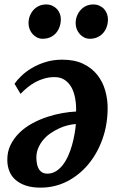

<svg xmlns="http://www.w3.org/2000/svg" viewBox="-20 -840 545 871"><path d="M387.2 -664.1Q374 -664.1 362.3 -669.9Q350.6 -675.8 341.8 -685.5Q333 -695.3 328.1 -708Q323.2 -720.7 323.2 -734.4Q323.2 -752 329.1 -767.3Q335 -782.7 345.5 -794.4Q356 -806.2 370.6 -813Q385.3 -819.8 402.8 -819.8Q418.5 -819.8 430.9 -814.2Q443.4 -808.6 452.1 -799.1Q460.9 -789.6 465.3 -777.3Q469.7 -765.1 469.7 -752Q469.7 -734.4 464.1 -718.3Q458.5 -702.1 448 -690.2Q437.5 -678.2 422.1 -671.1Q406.7 -664.1 387.2 -664.1ZM173.3 -664.1Q160.2 -664.1 148.4 -669.9Q136.7 -675.8 127.9 -685.5Q119.1 -695.3 114.3 -708Q109.4 -720.7 109.4 -734.4Q109.4 -752 115.2 -767.3Q121.1 -782.7 131.6 -794.4Q142.1 -806.2 156.7 -813Q171.4 -819.8 189 -819.8Q204.6 -819.8 217 -814.2Q229.5 -808.6 238.3 -799.1Q247.1 -789.6 251.7 -777.3Q256.3 -765.1 255.9 -752Q255.9 -734.4 250.2 -718.3Q244.6 -702.1 234.1 -690.2Q223.6 -678.2 208.3 -671.1Q192.9 -664.1 173.3 -664.1ZM13.2 -111.3Q12.2 -150.4 27.6 -181.9Q43 -213.4 68.4 -238Q93.8 -262.7 126.7 -280.5Q159.7 -298.3 194.8 -309.8Q230 -321.3 263.9 -327.1Q297.9 -333 325.2 -334Q326.2 -365.2 321 -393.8Q315.9 -422.4 304.2 -443.6Q292.5 -464.8 273.4 -477.5Q254.4 -490.2 228 -490.2Q203.6 -490.2 181.9 -484.1Q160.2 -478 141.1 -467.8Q122.1 -457.5 105 -443.6Q87.9 -429.7 73.2 -414.1L45.9 -460Q56.2 -475.1 75.4 -494.1Q94.7 -513.2 122.3 -530Q149.9 -546.9 185.3 -558.1Q220.7 -569.3 262.7 -569.3Q318.4 -569.3 357.7 -550.3Q397 -531.2 421.6 -500Q446.3 -468.8 457.5 -428.7Q468.8 -388.7 468.3 -347.2Q467.8 -272.9 444.3 -207.8Q420.9 -142.6 379.9 -93.8Q338.9 -44.9 283.7 -16.8Q228.5 11.2 164.1 11.2Q125 11.2 96.9 1.7Q68.8 -7.8 50.3 -24.2Q31.7 -40.5 22.7 -63Q13.7 -85.4 13.2 -111.3ZM145 -122.1Q146 -86.4 158.7 -69.3Q171.4 -52.2 194.3 -52.2Q215.8 -52.2 233.4 -63Q251 -73.7 264.6 -91.3Q278.3 -108.9 288.8 -132.1Q299.3 -155.3 306.4 -180.4Q313.5 -205.6 317.9 -230.5Q322.3 -255.4 324.2 -277.3Q307.6 -276.4 287.6 -271.5Q267.6 -266.6 247.6 -257.3Q227.5 -248 208.7 -235.1Q189.9 -222.2 175.8 -205.1Q161.6 -188 153.1 -167.2Q144.5 -146.5 145 -122.1Z"/></svg>

Font: Merriweather Bold
Style: Italic
Weight: 700
Italic angle: -7°
Designer: Eben Sorkin ( eben@eyebytes.com )
Foundry: Eben Sorkin ( eben@eyebytes.com )
Version: Version 1.5; ttfautohint (v0.97) -l 13 -r 13 -G 200 -x 24 -f